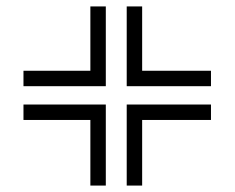

<svg xmlns="http://www.w3.org/2000/svg" viewBox="-20 -577 730 597"><path d="M374 -557H422V-357H636V-309H374ZM53 -357H261V-557H309V-309H53ZM422 0H374V-252H636V-204H422ZM261 -204H53V-252H309V0H261Z"/></svg>

Font: Train One
Style: Regular
Weight: 400
Designer: Fontworks Inc.
Foundry: Fontworks Inc.
Version: Version 1.100